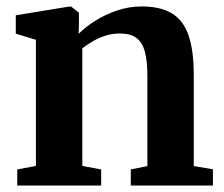

<svg xmlns="http://www.w3.org/2000/svg" viewBox="-20 -576 695 596"><path d="M91.5 -61V-452.5L29 -471.5V-528.5L193.5 -555.5H201L225 -536.5V-498L224 -471Q244.5 -491.5 275 -511Q305.5 -530.5 342.8 -543.2Q380 -556 420 -556Q478.5 -556 514 -534.2Q549.5 -512.5 565.5 -465.5Q581.5 -418.5 581.5 -342.5V-60.5L641 -50.5V0H386V-50L437.5 -60.5V-340Q437.5 -386.5 429.8 -415.5Q422 -444.5 403.5 -458.2Q385 -472 352 -472Q328 -472 306.5 -465Q285 -458 267 -447.2Q249 -436.5 235.5 -426V-61L294 -50V0H33.5V-50Z"/></svg>

Font: Merriweather 48pt
Style: Bold
Weight: 700
Version: Version 2.100